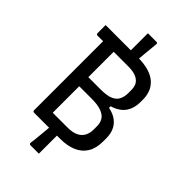

<svg xmlns="http://www.w3.org/2000/svg" viewBox="-297 -943 1194 1194"><g transform="rotate(45 300.0 -345.5)"><path d="M337 -837Q336 -819 333 -794.5Q330 -770 328 -743.5Q326 -717 323.5 -693.5Q321 -670 320 -653H252Q252 -658 252 -670.5Q252 -683 252 -697.5Q252 -712 252 -724.5Q252 -737 252 -742Q252 -748 252 -763.5Q252 -779 252 -798Q252 -817 252 -832Q252 -847 252 -850Q257 -850 265 -850Q273 -850 282.5 -850Q292 -850 301 -850Q310 -850 317 -850Q324 -850 327 -850Q333 -850 335.5 -847Q338 -844 337 -837ZM218 145Q220 133 222.5 110Q225 87 227.5 58.5Q230 30 232.5 3.5Q235 -23 238 -40H302Q302 -35 302 -19.5Q302 -4 302 14.5Q302 33 302 48.5Q302 64 302 68Q302 72 302 85Q302 98 302 114Q302 130 302 142.5Q302 155 302 159Q298 159 290.5 159Q283 159 274 159Q265 159 256 159Q247 159 239.5 159Q232 159 228 159Q223 159 220 155.5Q217 152 218 145ZM332 0Q304 0 267 0Q230 0 194.5 0Q159 0 133 0Q107 0 101 0Q96 0 93 -3Q90 -6 90 -11Q90 -94 90 -173Q90 -252 90 -329Q90 -406 90 -485Q90 -564 90 -648H190L183 -631Q183 -590 183 -554Q183 -518 183 -478Q183 -429 183 -380Q183 -331 183 -282.5Q183 -234 183 -184Q183 -134 183 -82Q207 -82 228 -82Q249 -82 269.5 -82Q290 -82 313 -82Q357 -82 384 -95Q411 -108 424 -132Q437 -156 437 -189V-217Q437 -247 424 -268.5Q411 -290 379.5 -302.5Q348 -315 291 -315H139L142 -375H409V-351Q469 -339 500 -301.5Q531 -264 531 -205V-178Q531 -117 506.5 -77.5Q482 -38 437 -19Q392 0 332 0ZM30 -700Q100 -700 170.5 -700Q241 -700 311 -700Q368 -700 408.5 -688Q449 -676 474 -653.5Q499 -631 510.5 -601.5Q522 -572 522 -538V-514Q522 -461 497.5 -424.5Q473 -388 424.5 -370Q376 -352 304 -352Q259 -352 223 -352Q187 -352 154 -352L142 -343L139 -395Q178 -395 216 -395Q254 -395 292 -395Q347 -395 376.5 -408Q406 -421 417.5 -445.5Q429 -470 429 -501V-526Q429 -547 423.5 -563Q418 -579 406 -590Q393 -603 369.5 -610.5Q346 -618 312 -618Q267 -618 222 -618Q177 -618 131.5 -618Q86 -618 41 -618Q36 -618 33 -621Q30 -624 30 -629Q30 -648 30 -664.5Q30 -681 30 -700Z"/></g></svg>

Font: Rec Mono Linear
Style: Regular
Weight: 400
Monospace: yes
Version: Version 1.085; ttfautohint (v1.8.4.7-5d5b)